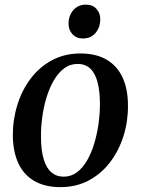

<svg xmlns="http://www.w3.org/2000/svg" viewBox="-20 -776 592 808"><path d="M318.5 -551Q384 -551 428.5 -525Q473 -499 495.8 -450Q518.5 -401 518.5 -331Q519 -264.5 499.5 -203Q480 -141.5 443 -93Q406 -44.5 353.2 -16.5Q300.5 11.5 234 11.5Q169.5 11.5 124.8 -14.2Q80 -40 57.2 -89Q34.5 -138 34 -206.5Q34 -274 53.5 -336Q73 -398 110 -446.5Q147 -495 199.8 -523Q252.5 -551 318.5 -551ZM306.5 -507Q274.5 -507 249.5 -488Q224.5 -469 206 -437Q187.5 -405 175.5 -365Q163.5 -325 157.8 -282.5Q152 -240 152.5 -200.5Q152.5 -143.5 163.8 -106.2Q175 -69 196.2 -50.8Q217.5 -32.5 248 -32.5Q279.5 -32.5 304.2 -51.2Q329 -70 347.2 -102Q365.5 -134 377.2 -174Q389 -214 394.8 -256.2Q400.5 -298.5 400.5 -337.5Q400.5 -392.5 390.5 -430.2Q380.5 -468 359.8 -487.5Q339 -507 306.5 -507ZM328 -614Q301.5 -614 284.8 -632.2Q268 -650.5 268.5 -677.5Q269 -711.5 289.2 -734Q309.5 -756.5 341.5 -756.5Q370 -756.5 386 -738.5Q402 -720.5 402 -695.5Q401.5 -660 381.8 -637Q362 -614 328 -614Z"/></svg>

Font: Merriweather 60pt Medium
Style: Italic
Weight: 500
Italic angle: -7.8°
Version: Version 2.101